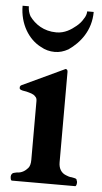

<svg xmlns="http://www.w3.org/2000/svg" viewBox="-51 -731 407 764"><g transform="rotate(5 152.0 -348.5)"><path d="M285 -15C285 -17 285 -20 283 -23C283 -32 271.5 -31.6 262 -34C254 -34 246 -37 239 -40C220.9 -46.8 209 -63.2 209 -89V-450C209 -457 206 -461 201 -461C200 -461 199 -461 198 -460L194 -458L32 -382C29 -381 27 -379 27 -378C25 -376 25 -374 25 -373C25 -369 25 -366 27 -366C27 -361.6 47.9 -358.6 53 -358C66.7 -354.1 81.3 -351.6 89 -342C94 -338 96 -332 96 -324V-89C96 -74 93 -63 87 -56C76.8 -44.1 62 -34 43 -34C29.4 -30.6 26.1 -32.2 21 -22C21 -19 20 -16 20 -15C20 -10.3 21.3 -1.8 25 0H280C283.7 -1.8 285 -10.3 285 -15ZM205 -540C250.2 -571.1 292 -622.7 292 -697H266C266 -688 263 -677 255 -666C249 -655 239 -644 229 -636C209.3 -619.6 184 -603 151 -603C100.1 -603 64.8 -628 43 -658C37 -669 33 -682 33 -697H8C8 -624 45.2 -564.9 95 -540C112 -530 131 -525 151 -525C170 -525 187 -530 205 -540Z"/></g></svg>

Font: fbb
Style: Bold
Weight: 400
Designer: David J. Perry, Michael Sharpe
Version: Version 1.045